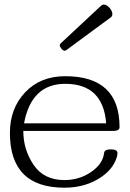

<svg xmlns="http://www.w3.org/2000/svg" viewBox="-20 -830 581 861"><path d="M270 -602.5Q262.7 -602.5 255.4 -611.8Q248 -621.1 248 -627Q248 -631.3 252.4 -635.7L433.6 -804.7Q438.5 -809.6 445.3 -809.6Q459.5 -809.6 473.6 -792Q483.9 -778.3 483.9 -766.6Q483.9 -757.3 477.1 -752.4L277.8 -605.5Q273.4 -602.5 270 -602.5ZM269 11.7Q24.4 11.7 24.4 -233.9Q24.4 -343.8 92.8 -416Q161.1 -488.3 272.5 -488.3Q516.1 -488.3 516.1 -259.8Q516.1 -242.7 486.3 -242.7H84.5Q84.5 -159.2 130.6 -90.8Q176.8 -22.5 269 -22.5Q335 -22.5 387.7 -58.1Q441.4 -94.7 446.8 -144Q448.7 -160.2 476.6 -160.2Q506.8 -160.2 506.8 -143.6Q506.8 -127.9 495.6 -104.5Q477.5 -65.9 434.1 -36.1Q364.3 11.7 269 11.7ZM456.1 -276.9Q442.4 -454.1 272.5 -454.1Q120.6 -454.1 87.9 -276.9Z"/></svg>

Font: Gayathri Thin
Style: Regular
Weight: 100
Designer: Binoy Dominic <binoy.domenic@gmail.com>
Foundry: SMC
Version: Version 1.000